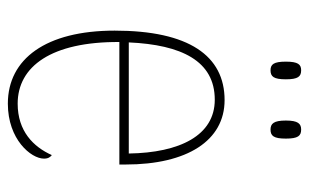

<svg xmlns="http://www.w3.org/2000/svg" viewBox="-169 -608 787 489"><g transform="rotate(90 224.5 -363.5)"><path d="M310 -659C326 -659 333 -667 333 -698C333 -729 326 -737 310 -737C295 -737 287 -729 287 -698C287 -667 295 -659 310 -659ZM159 -659C175 -659 182 -667 182 -698C182 -729 175 -737 159 -737C144 -737 137 -729 137 -698C137 -667 144 -659 159 -659ZM244 10C335 10 384 -49 384 -82C384 -93 380 -98 375 -102C354 -55 314 -15 244 -15C149 -15 86 -101 87 -274H399V-290C399 -447 338 -542 235 -542C122 -542 58 -451 58 -262C58 -87 130 10 244 10ZM371 -298H88C94 -432 135 -517 234 -517C325 -517 369 -428 371 -298Z"/></g></svg>

Font: Noto Serif Thai SemiCondensed Thin
Style: Regular
Weight: 100
Width: 4
Designer: Monotype Design Team
Foundry: Monotype Imaging Inc.
Version: Version 2.002